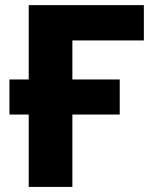

<svg xmlns="http://www.w3.org/2000/svg" viewBox="-20 -734 608 754"><path d="M92.8 -713.9V-421.9H17.1V-284.2H92.8V0H264.2V-284.2H450.2V-421.9H264.2V-575.2H544.9V-713.9Z"/></svg>

Font: Noto Reveo Sans
Style: Regular
Weight: 800
Designer: Monotype Design Team
Foundry: Monotype Imaging Inc.
Version: Version 2.007